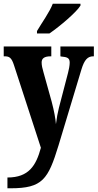

<svg xmlns="http://www.w3.org/2000/svg" viewBox="-22 -786 525 1033"><path d="M177 -619V-606H244C301 -645 390 -721 411 -756V-766H262C245 -721 202 -662 177 -619ZM18 169V227H35C207 227 237 179 293 -4L416 -412C432 -465 450 -483 480 -483H483V-536H303V-483L307 -482C339 -479 353 -475 353 -449C353 -434 348 -408 344 -394L295 -206C288 -178 283 -151 279 -118C277 -146 269 -190 256 -239L212 -397C206 -417 202 -435 202 -450C202 -470 214 -483 251 -483H254V-536H-2V-483H3C28 -483 40 -476 53 -436L198 9C172 105 133 169 18 169Z"/></svg>

Font: Noto Serif Hebrew ExtraCondensed ExtraBold
Style: Regular
Weight: 800
Width: 2
Designer: Monotype Design Team
Foundry: Monotype Imaging Inc.
Version: Version 2.004